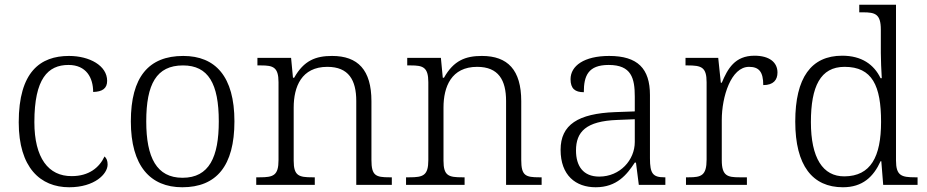

<svg xmlns="http://www.w3.org/2000/svg" viewBox="-20 -780 3909 810"><path d="M272 10C379 10 434 -46 434 -86C434 -101 430 -112 421 -120C399 -73 355 -37 283 -37C184 -36 125 -114 125 -265C125 -448 182 -506 269 -506C344 -506 373 -452 373 -392C412 -393 432 -407 432 -439C432 -503 358 -544 271 -544C150 -544 59 -477 59 -264C59 -73 150 10 272 10Z M749 10C893 10 969 -80 969 -268C969 -457 889 -544 753 -544C607 -544 532 -455 532 -268C532 -80 614 10 749 10ZM750 -30C641 -30 597 -115 597 -268C597 -425 640 -504 752 -504C859 -504 903 -427 903 -268C903 -118 863 -30 750 -30Z M1061 0H1308V-32H1298C1241 -32 1219 -38 1219 -102V-326C1219 -414 1252 -498 1361 -498C1451 -498 1483 -442 1483 -354V0H1633V-32H1623C1565 -32 1547 -39 1547 -105V-353C1547 -485 1490 -544 1381 -544C1312 -544 1262 -525 1221 -452H1216L1208 -536H1066V-504H1081C1132 -504 1155 -497 1155 -433V-105C1155 -39 1133 -32 1075 -32H1061Z M1693 0H1940V-32H1930C1873 -32 1851 -38 1851 -102V-326C1851 -414 1884 -498 1993 -498C2083 -498 2115 -442 2115 -354V0H2265V-32H2255C2197 -32 2179 -39 2179 -105V-353C2179 -485 2122 -544 2013 -544C1944 -544 1894 -525 1853 -452H1848L1840 -536H1698V-504H1713C1764 -504 1787 -497 1787 -433V-105C1787 -39 1765 -32 1707 -32H1693Z M2493 10C2583 10 2625 -44 2658 -94H2663L2675 0H2787V-32H2783C2734 -32 2722 -48 2722 -112V-379C2722 -491 2670 -544 2550 -544C2444 -544 2387 -502 2387 -446C2387 -406 2406 -391 2443 -391C2443 -460 2461 -506 2548 -506C2644 -506 2658 -450 2658 -372V-310L2575 -307C2419 -301 2345 -254 2345 -148C2345 -40 2409 10 2493 10ZM2508 -35C2440 -35 2410 -80 2410 -145C2410 -224 2452 -269 2584 -274L2658 -277V-181C2658 -105 2596 -35 2508 -35Z M2874 0H3131V-32H3100C3049 -32 3025 -38 3025 -104V-274C3025 -372 3064 -498 3140 -498C3182 -498 3200 -477 3200 -421C3243 -421 3260 -443 3260 -474C3260 -517 3226 -545 3163 -545C3080 -545 3050 -490 3025 -431H3021L3010 -536H2872V-504H2881C2939 -504 2961 -497 2961 -433V-107C2961 -39 2938 -32 2886 -32H2874Z M3536 10C3619 10 3665 -34 3695 -100H3698L3706 0H3851V-32H3840C3783 -32 3760 -39 3760 -103V-760H3605V-728H3621C3672 -728 3696 -721 3696 -655V-557C3696 -526 3698 -485 3700 -450H3695C3667 -508 3615 -545 3533 -545C3402 -545 3335 -452 3335 -267C3335 -81 3408 10 3536 10ZM3543 -36C3451 -35 3401 -114 3401 -265C3401 -415 3441 -498 3543 -498C3660 -498 3697 -418 3697 -266C3697 -118 3653 -37 3543 -36Z"/></svg>

Font: Noto Serif Georgian Light
Style: Regular
Weight: 300
Designer: Monotype Design Team, Akaki Razmadze
Foundry: Google LLC
Version: Version 2.003